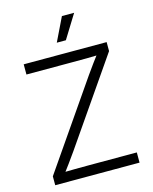

<svg xmlns="http://www.w3.org/2000/svg" viewBox="-136 -1029 889 1118"><g transform="rotate(-15 308.5 -470.5)"><path d="M55.2 0V-53.7L409.7 -567.4Q431.2 -598.1 454.1 -629.4Q477.1 -660.6 500.5 -691.4L508.3 -668Q466.3 -666.5 424.1 -666.3Q381.8 -666 339.4 -666H60.1V-727.5H560.1V-673.3L208.5 -164.1Q186 -131.8 162.4 -99.6Q138.7 -67.4 114.7 -35.6L106.4 -59.6Q148.4 -60.5 189.9 -61Q231.4 -61.5 272.9 -61.5H563.5V0ZM278.8 -799.3 347.7 -941.4H421.4L333.5 -799.3Z"/></g></svg>

Font: Inter 20pt Light
Style: Regular
Weight: 300
Version: Version 4.001;git-66647c0bb